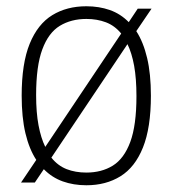

<svg xmlns="http://www.w3.org/2000/svg" viewBox="-20 -568 538 598"><path d="M404.5 -471Q426.5 -437 438.2 -387.5Q450 -338 450 -270Q450 -170 425.2 -108.5Q400.5 -47 355.2 -19Q310 9 249 9Q209 9 175.5 -3Q142 -15 116.5 -41L88.5 0.5H45.5L93 -70Q71 -103.5 59.2 -153Q47.5 -202.5 47.5 -270Q47.5 -370.5 72.5 -431.8Q97.5 -493 142.8 -520.8Q188 -548.5 249 -548.5Q288.5 -548.5 322 -536.8Q355.5 -525 381 -499L409 -541H452ZM249 -509Q201.5 -509 166.2 -487.5Q131 -466 111.8 -414.2Q92.5 -362.5 92.5 -272Q92.5 -217.5 100 -177.8Q107.5 -138 121 -110.5L357.5 -463.5Q337.5 -488 310 -498.5Q282.5 -509 249 -509ZM249 -30.5Q296.5 -30.5 331.5 -52.2Q366.5 -74 385.8 -126Q405 -178 405 -268.5Q405 -323 397.8 -363Q390.5 -403 377 -430.5L140 -77Q160 -52 187.5 -41.2Q215 -30.5 249 -30.5Z"/></svg>

Font: Encode Sans Semi Condensed ExtraLight
Style: Regular
Weight: 200
Width: 4
Designer: Multiple Designers
Foundry: Impallari Type
Version: Version 3.000; ttfautohint (v1.8.3) -l 8 -r 50 -G 200 -x 14 